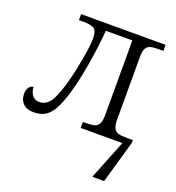

<svg xmlns="http://www.w3.org/2000/svg" viewBox="-135 -643 880 961"><g transform="rotate(20 305.0 -163.0)"><path d="M592 -17 527 210H464L548 0H326V-32H339Q371 -32 387 -36.5Q403 -41 411 -56Q419 -71 419 -102V-500H278Q270 -406 254 -312.5Q238 -219 218 -151Q200 -91 181.5 -57Q163 -23 138 -8Q113 7 77 7Q40 7 20.5 -12.5Q1 -32 1 -63Q1 -85 10.5 -98.5Q20 -112 34 -112Q34 -90 47 -70.5Q60 -51 86 -51Q123 -51 146.5 -87.5Q170 -124 194 -218Q206 -263 218.5 -334Q231 -405 231 -440Q231 -480 215.5 -492Q200 -504 159 -504H133V-536H583V-504H562Q531 -504 514.5 -499.5Q498 -495 490.5 -480Q483 -465 483 -434V-102Q483 -71 491 -56Q499 -41 514.5 -36.5Q530 -32 561 -32H592Z"/></g></svg>

Font: Noto Serif Light
Style: Regular
Weight: 300
Designer: Monotype Design Team
Foundry: Monotype Imaging Inc.
Version: Version 1.001